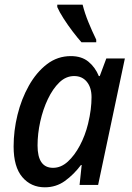

<svg xmlns="http://www.w3.org/2000/svg" viewBox="-20 -788 563 818"><path d="M171 10Q112 10 75 -33.5Q38 -77 38 -164Q38 -231 54.5 -298.5Q71 -366 103 -423Q135 -480 180 -514.5Q225 -549 282 -549Q328 -549 357 -525Q386 -501 401 -464H405L433 -539H512L398 0H319L328 -85H325Q294 -44 256.5 -17Q219 10 171 10ZM206 -73Q240 -73 269 -99.5Q298 -126 320.5 -168.5Q343 -211 355 -260Q363 -293 366.5 -321Q370 -349 370 -374Q370 -415 350 -439.5Q330 -464 296 -464Q261 -464 233 -437Q205 -410 184 -366Q163 -322 151.5 -270Q140 -218 140 -168Q140 -73 206 -73ZM327 -608Q310 -627 289.5 -654Q269 -681 251 -709Q233 -737 224 -758V-768H332Q341 -732 356.5 -694Q372 -656 390 -619V-608Z"/></svg>

Font: Noto Sans SemiCondensed Medium
Style: Italic
Weight: 500
Width: 4
Italic angle: -12°
Designer: Monotype Design Team
Foundry: Monotype Imaging Inc.
Version: Version 2.013; ttfautohint (v1.8.4.7-5d5b)